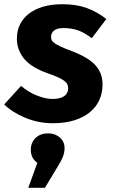

<svg xmlns="http://www.w3.org/2000/svg" viewBox="-38 -567 545 910"><path d="M210 -98Q248 -98 266.5 -111.5Q285 -125 285 -148Q285 -159 281 -167.5Q277 -176 266.5 -184Q256 -192 237.5 -200.5Q219 -209 190 -219Q110 -247 76 -289Q42 -331 42 -384Q42 -420 56 -449.5Q70 -479 97.5 -501Q125 -523 165.5 -535Q206 -547 258 -547Q323 -547 372 -529.5Q421 -512 466 -477L397 -386Q363 -412 332 -423Q301 -434 264 -434Q233 -434 218.5 -422.5Q204 -411 204 -392Q204 -383 207.5 -376Q211 -369 221 -362Q231 -355 249 -346.5Q267 -338 297 -327Q339 -311 368 -294Q397 -277 414.5 -257.5Q432 -238 440 -215.5Q448 -193 448 -165Q448 -127 433 -93.5Q418 -60 388.5 -35.5Q359 -11 315 3Q271 17 212 17Q144 17 82.5 -8.5Q21 -34 -18 -72L62 -160Q77 -147 95 -135.5Q113 -124 132.5 -116Q152 -108 172 -103Q192 -98 210 -98ZM139 205Q108 183 108 143Q108 108 131 86.5Q154 65 190 65Q223 65 245.5 84.5Q268 104 268 135Q268 157 259.5 177.5Q251 198 237 220L175 323H96Z"/></svg>

Font: Szlgxwxxxixliatcpuztgldltzi
Style: Regular
Weight: 700
Italic angle: -8°
Designer: Carrois Corporate & Edenspiekermann
Foundry: Carrois Corporate GbR & Edenspiekermann AG
Version: Version 2.001